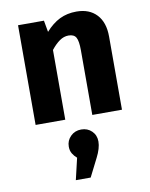

<svg xmlns="http://www.w3.org/2000/svg" viewBox="-96 -633 807 1033"><g transform="rotate(-10 307.5 -116.5)"><path d="M71.8 0V-544.6H213.3L224.6 -481.5Q261 -522.6 301.5 -542.6Q342.1 -562.6 393.8 -562.6Q463.6 -562.6 503.6 -520Q543.6 -477.4 543.6 -400V0H381.5V-353.3Q381.5 -403.6 370.5 -423.3Q359.5 -443.1 329.2 -443.1Q303.6 -443.1 280.3 -426.7Q256.9 -410.3 233.8 -381V0ZM308.7 66.7Q343.1 66.7 366.2 89.2Q389.2 111.8 389.2 146.2Q389.2 164.6 382.8 186.2Q376.4 207.7 364.6 230.8L314.4 330.3H233.3L261 212.3Q246.7 200.5 236.9 184.4Q227.2 168.2 227.2 146.2Q227.2 113.3 250.5 90Q273.8 66.7 308.7 66.7Z"/></g></svg>

Font: Fira Code
Style: Bold
Weight: 700
Monospace: yes
Designer: Carrois Corporate, Edenspiekermann AG, Nikita Prokopov
Foundry: Carrois Corporate, Edenspiekermann AG, Nikita Prokopov
Version: Version 6.000; ttfautohint (v1.8.2) -l 8 -r 50 -G 200 -x 14 